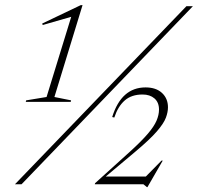

<svg xmlns="http://www.w3.org/2000/svg" viewBox="-20 -740 794 771"><path d="M40 0 728.5 -715H754.5L66.5 0ZM633.5 -95 572 11.5H570L556 0H360.5L362 -4.5L503.5 -132.5Q548.5 -173.5 573.5 -202.8Q598.5 -232 608.5 -255.2Q618.5 -278.5 618.5 -300Q618.5 -329 600.2 -344.8Q582 -360.5 552.5 -360.5Q508 -360.5 480.8 -336.5Q453.5 -312.5 439 -268L430.5 -270Q467.5 -389 564.5 -389Q606.5 -389 630.5 -366.8Q654.5 -344.5 654.5 -309Q654.5 -290 646.2 -267.5Q638 -245 610 -212.5Q582 -180 523.5 -131L404.5 -31H565.5L628.5 -95ZM167 -350.5 266 -672.5 151.5 -639.5 149.5 -645.5 304.5 -719.5H311.5L198.5 -350.5L265.5 -337L264 -331H83.5L85 -337Z"/></svg>

Font: Newsreader 72pt ExtraLight
Style: Italic
Weight: 275
Italic angle: -17°
Designer: Hugues Gentile
Foundry: Production Type
Version: Version 1.003; ttfautohint (v1.8.3)